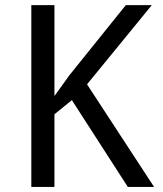

<svg xmlns="http://www.w3.org/2000/svg" viewBox="-20 -734 640 754"><path d="M585 0H481.9L262.2 -340.8L193.8 -285.2V0H103V-713.9H193.8V-356.9L252.9 -439L474.1 -713.9H576.2L321.8 -402.8Z"/></svg>

Font: Noto Mono
Style: Regular
Weight: 400
Designer: Monotype Design Team
Foundry: Monotype Imaging Inc.
Version: Version 1.00